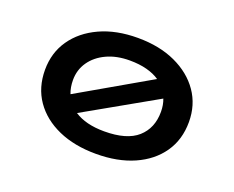

<svg xmlns="http://www.w3.org/2000/svg" viewBox="-105 -804 1209 993"><g transform="rotate(20 500.0 -308.0)"><path d="M500 11Q381 11 292 -28.5Q203 -68 153.5 -139.5Q104 -211 104 -308Q104 -402 153.5 -473.5Q203 -545 292 -586Q381 -627 500 -627Q619 -627 708 -586Q797 -545 846.5 -473.5Q896 -402 896 -308Q896 -211 846.5 -139.5Q797 -68 708 -28.5Q619 11 500 11ZM258 -308Q258 -267 271 -234L665 -461Q636 -481 594.5 -492Q553 -503 500 -503Q428 -503 373.5 -477.5Q319 -452 288.5 -408Q258 -364 258 -308ZM500 -113Q624 -113 683 -165.5Q742 -218 742 -308Q742 -346 730 -377L336 -154Q398 -113 500 -113Z"/></g></svg>

Font: Inconsolata UltraExpanded Black
Style: Regular
Weight: 900
Width: 9
Monospace: yes
Designer: Raph Levien, Cyreal, Brenton Simpson
Foundry: Raph Levien, Cyreal, Google
Version: Version 3.001; ttfautohint (v1.8.2.53-6de2)